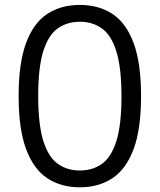

<svg xmlns="http://www.w3.org/2000/svg" viewBox="-20 -770 664 799"><path d="M312 9.5Q234.5 9.5 177.2 -28Q120 -65.5 88.8 -149Q57.5 -232.5 57.5 -370Q57.5 -507.5 88.5 -591Q119.5 -674.5 176.5 -712Q233.5 -749.5 312 -749.5Q391 -749.5 448 -712Q505 -674.5 536 -591Q567 -507.5 567 -370Q567 -232.5 535.8 -149Q504.5 -65.5 447.2 -28Q390 9.5 312 9.5ZM312.5 -60.5Q365 -60.5 404 -88Q443 -115.5 464.2 -182.8Q485.5 -250 485.5 -368.5Q485.5 -488.5 464.2 -556.2Q443 -624 404 -651.8Q365 -679.5 312.5 -679.5Q259.5 -679.5 220.5 -652Q181.5 -624.5 160.2 -557.2Q139 -490 139 -371.5Q139 -251.5 160.2 -183.8Q181.5 -116 220.5 -88.2Q259.5 -60.5 312.5 -60.5Z"/></svg>

Font: Encode Sans Condensed Thin
Style: Regular
Weight: 400
Version: Version 3.002